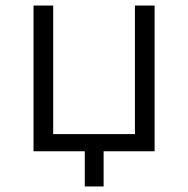

<svg xmlns="http://www.w3.org/2000/svg" viewBox="-20 -546 679 693"><path d="M286 127V0H101V-526H172V-62H467V-526H538V0H354V127Z"/></svg>

Font: Montserrat
Style: Regular
Weight: 400
Designer: Julieta Ulanovsky
Foundry: Julieta Ulanovsky
Version: Version 9.000; ttfautohint (v1.8.4.7-5d5b)